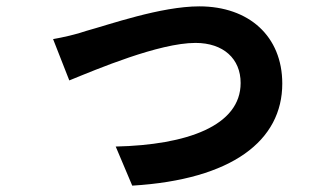

<svg xmlns="http://www.w3.org/2000/svg" viewBox="-20 -548 1040 604"><path d="M147 -425 198 -295C284 -330 480 -413 595 -413C683 -413 737 -363 737 -287C737 -152 568 -92 344 -87L396 36C711 17 868 -106 868 -285C868 -434 763 -528 607 -528C486 -528 322 -470 252 -451C221 -440 176 -430 147 -425Z"/></svg>

Font: Spoqa Han Sans Neo Bold
Style: Bold
Weight: 700
Designer: [Spoqa Han Sans Neo] Dong-huui Kim  Younghwa Kang  Yujin Lee  [Noto Sans] Ryoko NISHIZUKA  (kana & ideographs); Paul D. 
Foundry: Spoqa (http://www.spoqa-han-sans.com)
Version: Version 1.100;hotconv 1.0.109;makeotfexe 2.5.65596